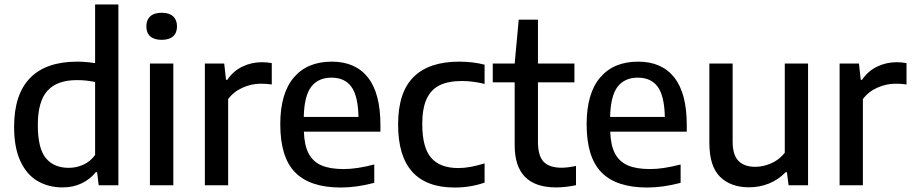

<svg xmlns="http://www.w3.org/2000/svg" viewBox="-20 -828 4077 858"><path d="M43 -261Q43 -406 114.2 -479.2Q185.5 -552.5 325 -552.5Q361.5 -552.5 405 -546V-808H509V0H421L414 -58.5H408Q383 -27 345 -8.8Q307 9.5 260 9.5Q197.5 9.5 148.8 -18.5Q100 -46.5 71.5 -107Q43 -167.5 43 -261ZM405 -135.5V-461.5Q367 -470 323.5 -470Q235 -470 192 -422.5Q149 -375 149 -269.5Q149 -164.5 185 -121.2Q221 -78 287 -78Q321.5 -78 352.8 -92.2Q384 -106.5 405 -135.5Z M650 0V-544H754.5V0ZM634 -710Q634 -739 651.5 -755Q669 -771 702.5 -771Q736 -771 753.5 -755Q771 -739 771 -710Q771 -681 753.5 -665.5Q736 -650 702.5 -650Q669 -650 651.5 -665.5Q634 -681 634 -710Z M895.5 -544H982L990 -471.5H996Q1021.5 -510 1062.5 -530Q1103.5 -550 1150.5 -550Q1173 -550 1194.5 -546V-450.5Q1172 -454 1145 -454Q1104 -454 1063.8 -436Q1023.5 -418 999.5 -385V0H895.5Z M1680 -239.5H1338Q1340 -178.5 1359.2 -142Q1378.5 -105.5 1416.5 -89Q1454.5 -72.5 1516 -72.5Q1574.5 -72.5 1652.5 -93V-11Q1573.5 10 1503 10Q1365.5 10 1299 -57.5Q1232.5 -125 1232.5 -272.5Q1232.5 -410.5 1292.8 -481.5Q1353 -552.5 1462.5 -552.5Q1568.5 -552.5 1624.2 -481.8Q1680 -411 1680 -269.5ZM1337.5 -305.5H1582Q1580 -399.5 1550.2 -440.2Q1520.5 -481 1461.5 -481Q1402 -481 1370.8 -440.2Q1339.5 -399.5 1337.5 -305.5Z M1759 -271.5Q1759 -415.5 1828.2 -484Q1897.5 -552.5 2031.5 -552.5Q2093 -552.5 2145.5 -539V-453Q2092.5 -466 2044.5 -466Q1983 -466 1944.2 -446.8Q1905.5 -427.5 1886.2 -385.2Q1867 -343 1867 -273.5Q1867 -168.5 1906.8 -122.8Q1946.5 -77 2028 -77Q2079.5 -77 2145.5 -98V-12Q2082.5 10 2012 10Q1759 10 1759 -271.5Z M2554 -86.5V-0.5Q2507.5 9.5 2465 9.5Q2280 9.5 2280 -178.5V-460H2182V-544H2280L2298 -740H2384V-544H2547V-460H2384V-195Q2384 -131.5 2409.5 -105Q2435 -78.5 2490 -78.5Q2517 -78.5 2554 -86.5Z M3049 -239.5H2707Q2709 -178.5 2728.2 -142Q2747.5 -105.5 2785.5 -89Q2823.5 -72.5 2885 -72.5Q2943.5 -72.5 3021.5 -93V-11Q2942.5 10 2872 10Q2734.5 10 2668 -57.5Q2601.5 -125 2601.5 -272.5Q2601.5 -410.5 2661.8 -481.5Q2722 -552.5 2831.5 -552.5Q2937.5 -552.5 2993.2 -481.8Q3049 -411 3049 -269.5ZM2706.5 -305.5H2951Q2949 -399.5 2919.2 -440.2Q2889.5 -481 2830.5 -481Q2771 -481 2739.8 -440.2Q2708.5 -399.5 2706.5 -305.5Z M3150 -189V-544H3254V-195Q3254 -135 3280.2 -108.8Q3306.5 -82.5 3354.5 -82.5Q3390.5 -82.5 3426.5 -98.2Q3462.5 -114 3487 -145.5V-544H3591V0H3504L3496.5 -58.5H3491Q3458.5 -25 3416.5 -8Q3374.5 9 3327.5 9Q3245 9 3197.5 -38.2Q3150 -85.5 3150 -189Z M3732 -544H3818.5L3826.5 -471.5H3832.5Q3858 -510 3899 -530Q3940 -550 3987 -550Q4009.5 -550 4031 -546V-450.5Q4008.5 -454 3981.5 -454Q3940.5 -454 3900.2 -436Q3860 -418 3836 -385V0H3732Z"/></svg>

Font: Encode Sans Medium
Style: Regular
Weight: 500
Designer: Multiple Designers
Foundry: Impallari Type
Version: Version 2.000